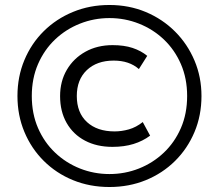

<svg xmlns="http://www.w3.org/2000/svg" viewBox="-20 -733 878 770"><path d="M419 17Q340 17 272.8 -10.5Q205.5 -38 155.5 -87.8Q105.5 -137.5 77.8 -204Q50 -270.5 50 -348Q50 -425.5 77.8 -492Q105.5 -558.5 155.5 -608Q205.5 -657.5 272.8 -685.2Q340 -713 419 -713Q497.5 -713 564.8 -684.8Q632 -656.5 682 -606.5Q732 -556.5 760 -490.2Q788 -424 788 -348Q788 -270 760 -203.5Q732 -137 682 -87.5Q632 -38 564.8 -10.5Q497.5 17 419 17ZM419 -35Q481 -35 537.2 -57.2Q593.5 -79.5 637 -120.8Q680.5 -162 705.5 -219.5Q730.5 -277 730.5 -348Q730.5 -418.5 705.5 -476Q680.5 -533.5 637 -574.8Q593.5 -616 537.2 -638.2Q481 -660.5 419 -660.5Q357 -660.5 300.8 -638.2Q244.5 -616 201 -574.8Q157.5 -533.5 132.5 -476Q107.5 -418.5 107.5 -348Q107.5 -277 132.5 -219.5Q157.5 -162 201 -120.8Q244.5 -79.5 300.8 -57.2Q357 -35 419 -35ZM431 -144Q368 -144 320.8 -169Q273.5 -194 247.2 -240Q221 -286 221 -347.5Q221 -407 248 -453Q275 -499 322.5 -525.5Q370 -552 431.5 -552Q477.5 -552 511.5 -540.8Q545.5 -529.5 570.5 -509L537 -456Q498.5 -490 436 -490Q368.5 -490 328.2 -451.8Q288 -413.5 288 -348Q288 -281 328.8 -243.5Q369.5 -206 439.5 -206Q468 -206 497 -214.2Q526 -222.5 552.5 -243.5L582 -189Q552.5 -167 515.2 -155.5Q478 -144 431 -144Z"/></svg>

Font: Geologica Light
Style: Regular
Weight: 300
Designer: Sindre Bremnes, Frode Helland
Foundry: Monokrom Skriftforlag AS
Version: Version 1.010; ttfautohint (v1.8.4.7-5d5b);gftools[0.9.28]